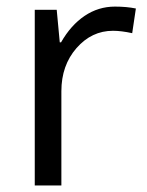

<svg xmlns="http://www.w3.org/2000/svg" viewBox="-20 -565 448 585"><path d="M330.1 -544.9Q365.7 -544.9 394 -539.1L382.8 -463.9Q349.6 -471.2 324.2 -471.2Q259.3 -471.2 213.1 -418.5Q167 -365.7 167 -287.1V0H85.9V-535.2H152.8L162.1 -436H166Q195.8 -488.3 237.8 -516.6Q279.8 -544.9 330.1 -544.9Z"/></svg>

Font: f0_57812 
Style: Regular
Weight: 400
Foundry: Ascender Corporation
Version: Version 1.10